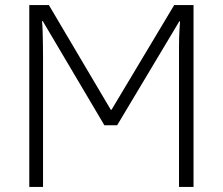

<svg xmlns="http://www.w3.org/2000/svg" viewBox="-20 -734 876 754"><path d="M95 0V-714H172L415 -303H418L664 -714H740V0H683V-514Q683 -534 683 -552.5Q683 -571 683.5 -587.5Q684 -604 685 -620Q686 -636 687 -650H684L440 -242H390L148 -651H145Q147 -631 147.5 -609Q148 -587 148.5 -562.5Q149 -538 149 -509V0Z"/></svg>

Font: Noto Sans Display Light
Style: Regular
Weight: 300
Designer: Monotype Design Team
Foundry: Monotype Imaging Inc.
Version: Version 2.003